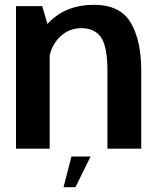

<svg xmlns="http://www.w3.org/2000/svg" viewBox="-20 -618 664 798"><path d="M46.5 0H186.5V-486.5L155.5 -592.5H46.5ZM426.5 0H567V-325.5Q567 -450 523.2 -524Q479.5 -598 370 -598Q256.5 -598 185.2 -526.8Q114 -455.5 114 -379L182 -344Q182 -413 221.5 -457Q261 -501 318 -501Q373 -501 399.8 -462.8Q426.5 -424.5 426.5 -324ZM244 160H293.5L356.5 32.5H277Z"/></svg>

Font: Anybody Thin SemiBold
Style: Regular
Weight: 600
Version: Version 1.113;gftools[0.9.25]